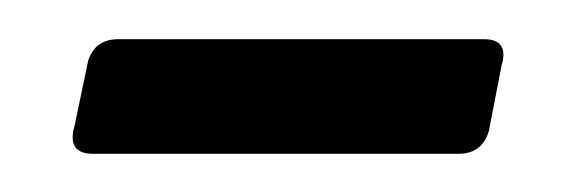

<svg xmlns="http://www.w3.org/2000/svg" viewBox="-20 -309 294 98"><path d="M227 -289Q240 -289 236 -275.5L229.5 -242Q226 -230.5 214 -230.5H27.5Q14 -230.5 18 -244.5L25 -278Q28.5 -289 40.5 -289Z"/></svg>

Font: Fraunces 144pt S050
Style: Regular
Weight: 400
Version: Version 1.000; ttfautohint (v1.8.3)